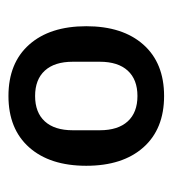

<svg xmlns="http://www.w3.org/2000/svg" viewBox="3 -747 408 454"><g transform="rotate(90 207.0 -520.0)"><path d="M207 -336Q129 -336 85.5 -385Q42 -434 42 -520Q42 -606 85.5 -655Q129 -704 207 -704Q285 -704 328.5 -655Q372 -606 372 -520Q372 -434 328.5 -385Q285 -336 207 -336ZM207 -399Q246 -399 267 -422Q288 -445 288 -488V-552Q288 -595 267 -618Q246 -641 207 -641Q168 -641 147 -618Q126 -595 126 -552V-488Q126 -445 147 -422Q168 -399 207 -399Z"/></g></svg>

Font: IBM Plex Sans Hebrew Medm
Style: Regular
Weight: 500
Designer: Mike Abbink, Paul van der Laan, Pieter van Rosmalen, Yanek Iontef
Foundry: Bold Monday
Version: Version 1.3